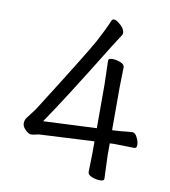

<svg xmlns="http://www.w3.org/2000/svg" viewBox="-81 -781 763 862"><g transform="rotate(10 300.0 -350.0)"><path d="M559 -159 466 -161 447 -160V-103L451 1Q451 11 432.5 11Q414 11 395 3.5Q376 -4 376 -17L378 -105V-157L141 -145Q126 -145 114 -141.5Q102 -138 91.5 -138Q81 -138 66 -152.5Q51 -167 51 -181.5Q51 -196 59 -207.5Q67 -219 76.5 -230.5Q86 -242 93 -252Q280 -547 310 -603Q340 -659 359 -704Q362 -711 370 -711Q378 -711 390 -702Q420 -680 420 -657Q420 -653 417 -648L381 -592Q215 -322 135 -206L378 -217V-418L375 -525Q375 -535 393.5 -535Q412 -535 430.5 -527.5Q449 -520 449 -507L447 -418V-220L465 -221Q485 -222 506.5 -224.5Q528 -227 539.5 -227Q551 -227 560.5 -208.5Q570 -190 570 -174.5Q570 -159 559 -159Z"/></g></svg>

Font: Moon Stars Kai HW
Style: Regular
Weight: 400
Designer: GuiWonder
Version: Version 1.101